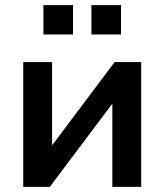

<svg xmlns="http://www.w3.org/2000/svg" viewBox="-20 -732 644 752"><path d="M71 0V-489H184V-128H158L429 -489H533V0H420V-362H447L175 0ZM338 -597V-712H454V-597ZM150 -597V-712H266V-597Z"/></svg>

Font: NunitoSans3
Style: Bold
Weight: 700
Designer: Vernon Adams
Foundry: Vernon Adams
Version: Version 3.101;gftools[0.9.27]